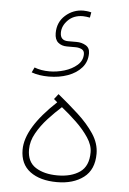

<svg xmlns="http://www.w3.org/2000/svg" viewBox="-52 -767 542 805"><g transform="rotate(5 218.5 -365.0)"><path d="M266.6 -728Q272 -728 281.2 -727.1Q290.5 -726.1 299.8 -723.6L295.9 -701.2Q288.1 -702.6 280.5 -703.6Q272.9 -704.6 266.6 -704.6Q228 -704.6 204.1 -680.7Q180.2 -656.7 180.2 -627.9Q180.2 -594.7 213.4 -594.7H249.5Q270.5 -594.7 287.8 -584.7Q305.2 -574.7 305.2 -551.8Q305.2 -516.1 283.4 -491.2Q261.7 -466.3 225.3 -453.1Q189 -439.9 145.5 -439.9Q104 -439.9 72.8 -451.2L83 -472.7Q110.8 -461.9 146.5 -461.9Q177.2 -461.9 209 -471.4Q240.7 -481 262.5 -500Q284.2 -519 284.2 -546.4Q284.2 -561 272.5 -566.7Q260.7 -572.3 247.1 -572.3H210.4Q188 -572.3 173.3 -584.7Q158.7 -597.2 158.7 -624Q158.7 -670.4 191.2 -699.2Q223.6 -728 266.6 -728ZM190.4 -335.4 175.8 -348.1 192.9 -370.1Q237.3 -334 278.8 -296.1Q320.3 -258.3 346.9 -218.3Q373.5 -178.2 373.5 -134.8Q373.5 -67.9 330.1 -34.9Q286.6 -2 218.3 -2Q147 -2 105 -33.2Q63 -64.5 63 -125Q63 -216.8 190.4 -335.4ZM348.1 -138.7Q348.1 -168.9 327.1 -200.4Q306.2 -231.9 274.7 -262Q243.2 -292 211.9 -316.9Q184.6 -292.5 156.2 -261.7Q127.9 -231 108.9 -197Q89.8 -163.1 89.8 -128.4Q89.8 -76.2 125.7 -53.2Q161.6 -30.3 217.8 -30.3Q275.9 -30.3 312 -55.4Q348.1 -80.6 348.1 -138.7Z"/></g></svg>

Font: Vazirmatn FD NL Thin
Style: Regular
Weight: 100
Designer: Saber Rastikerdar
Foundry: Saber Rastikerdar
Version: Version 33.003